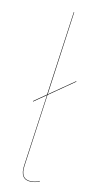

<svg xmlns="http://www.w3.org/2000/svg" viewBox="-86 -767 397 813"><g transform="rotate(10 113.0 -360.5)"><path d="M109.9 6.8Q129.4 6.8 145 -1L146 1Q127.9 8.8 109.9 8.8Q59.6 8.8 68.8 -54.2L112.3 -363.8L59.1 -327.1L58.1 -329.1L112.3 -366.7L163.1 -730H165L114.7 -368.2L224.1 -443.8L225.1 -441.9L114.3 -365.2L70.8 -54.2Q61.5 6.8 109.9 6.8Z"/></g></svg>

Font: Fira Sans Compressed Two
Style: Italic
Weight: 100
Width: 3
Italic angle: -8°
Designer: Carrois Corporate & Edenspiekermann AG
Foundry: Carrois Corporate GbR & Edenspiekermann AG
Version: Version 4.203;PS 004.203;hotconv 1.0.88;makeotf.lib2.5.64775